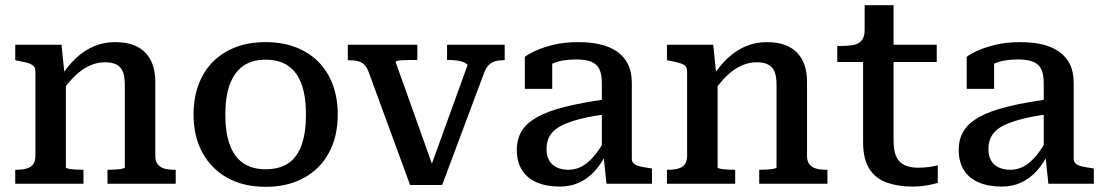

<svg xmlns="http://www.w3.org/2000/svg" viewBox="-20 -711 4272 743"><path d="M39 0V-54H42Q65 -54 82 -58.5Q99 -63 108 -75Q117 -87 117 -108V-435Q117 -449 109.5 -456Q102 -463 86.5 -467.5Q71 -472 48 -476L39 -478V-538H218L230 -421L235 -417V-63Q235 -60 245.5 -58Q256 -56 271 -55Q286 -54 299 -54H303V0ZM660 0H396V-54H399Q412 -54 427 -55Q442 -56 452.5 -58Q463 -60 463 -63V-384Q463 -413 456 -432Q449 -451 432 -460.5Q415 -470 386 -470Q356 -470 327 -457Q298 -444 270.5 -417.5Q243 -391 215 -351V-413Q242 -456 274 -486Q306 -516 344 -532Q382 -548 425 -548Q475 -548 509.5 -531Q544 -514 562.5 -479.5Q581 -445 581 -393V-108Q581 -87 590.5 -75Q600 -63 616.5 -58.5Q633 -54 657 -54H660Z M1287 -268Q1287 -183 1253 -120Q1219 -57 1156 -22.5Q1093 12 1008 12Q923 12 860.5 -22.5Q798 -57 763.5 -120Q729 -183 729 -268Q729 -332 748.5 -384Q768 -436 804.5 -472.5Q841 -509 892.5 -528.5Q944 -548 1008 -548Q1072 -548 1123.5 -528.5Q1175 -509 1211.5 -472.5Q1248 -436 1267.5 -384Q1287 -332 1287 -268ZM852 -268Q852 -197 869.5 -150Q887 -103 921.5 -79.5Q956 -56 1008 -56Q1061 -56 1095.5 -79Q1130 -102 1147 -149.5Q1164 -197 1164 -268Q1164 -338 1147 -385Q1130 -432 1095.5 -456Q1061 -480 1008 -480Q956 -480 921.5 -456Q887 -432 869.5 -385Q852 -338 852 -268Z M1789 -458Q1789 -463 1778 -468.5Q1767 -474 1750.5 -476.5Q1734 -479 1715 -479H1710V-538H1933V-478H1928Q1910 -478 1896 -474Q1882 -470 1871.5 -459.5Q1861 -449 1853 -428L1691 5H1567L1406 -434Q1399 -452 1389 -461.5Q1379 -471 1364.5 -474.5Q1350 -478 1330 -478H1326V-538H1595V-479H1590Q1570 -479 1552 -478.5Q1534 -478 1522.5 -476.5Q1511 -475 1511 -471L1663 -45L1646 -63Z M2326 -327V-269Q2271 -262 2231 -252Q2191 -242 2164.5 -230.5Q2138 -219 2123 -204.5Q2108 -190 2101.5 -172.5Q2095 -155 2095 -134Q2095 -107 2105.5 -89.5Q2116 -72 2135 -63Q2154 -54 2180 -54Q2208 -54 2232.5 -67.5Q2257 -81 2279.5 -108Q2302 -135 2325 -177L2328 -120Q2308 -78 2281.5 -49Q2255 -20 2221.5 -4.5Q2188 11 2146 11Q2095 11 2057.5 -5Q2020 -21 2000 -53Q1980 -85 1980 -131Q1980 -173 1999 -204Q2018 -235 2059 -258Q2100 -281 2166 -297.5Q2232 -314 2326 -327ZM2327 0 2315 -114 2309 -117V-389Q2309 -422 2300 -442Q2291 -462 2269.5 -471.5Q2248 -481 2210 -481Q2155 -481 2119.5 -465.5Q2084 -450 2067 -432Q2065 -440 2067.5 -448Q2070 -456 2076.5 -463.5Q2083 -471 2093 -476.5Q2103 -482 2117 -483V-367H2011V-491Q2025 -502 2053.5 -515Q2082 -528 2123.5 -538Q2165 -548 2218 -548Q2264 -548 2301.5 -539.5Q2339 -531 2367 -512Q2395 -493 2410 -463Q2425 -433 2425 -390V-97Q2425 -84 2434 -77Q2443 -70 2459 -66.5Q2475 -63 2498 -60L2503 -58V0Z M2561 0V-54H2564Q2587 -54 2604 -58.5Q2621 -63 2630 -75Q2639 -87 2639 -108V-435Q2639 -449 2631.5 -456Q2624 -463 2608.5 -467.5Q2593 -472 2570 -476L2561 -478V-538H2740L2752 -421L2757 -417V-63Q2757 -60 2767.5 -58Q2778 -56 2793 -55Q2808 -54 2821 -54H2825V0ZM3182 0H2918V-54H2921Q2934 -54 2949 -55Q2964 -56 2974.5 -58Q2985 -60 2985 -63V-384Q2985 -413 2978 -432Q2971 -451 2954 -460.5Q2937 -470 2908 -470Q2878 -470 2849 -457Q2820 -444 2792.5 -417.5Q2765 -391 2737 -351V-413Q2764 -456 2796 -486Q2828 -516 2866 -532Q2904 -548 2947 -548Q2997 -548 3031.5 -531Q3066 -514 3084.5 -479.5Q3103 -445 3103 -393V-108Q3103 -87 3112.5 -75Q3122 -63 3138.5 -58.5Q3155 -54 3179 -54H3182Z M3220 -471V-533H3230Q3261 -533 3282.5 -537Q3304 -541 3315 -555Q3326 -569 3326 -595L3405 -538H3605V-471ZM3438 -166Q3438 -126 3449 -103.5Q3460 -81 3481.5 -71.5Q3503 -62 3533 -62Q3558 -62 3579.5 -65.5Q3601 -69 3609 -71V-3Q3598 0 3582 3.5Q3566 7 3547.5 9Q3529 11 3509 11Q3458 11 3414.5 -3.5Q3371 -18 3345.5 -55.5Q3320 -93 3320 -162V-522L3326 -530V-691H3438Z M4036 -327V-269Q3981 -262 3941 -252Q3901 -242 3874.5 -230.5Q3848 -219 3833 -204.5Q3818 -190 3811.5 -172.5Q3805 -155 3805 -134Q3805 -107 3815.5 -89.5Q3826 -72 3845 -63Q3864 -54 3890 -54Q3918 -54 3942.5 -67.5Q3967 -81 3989.5 -108Q4012 -135 4035 -177L4038 -120Q4018 -78 3991.5 -49Q3965 -20 3931.5 -4.5Q3898 11 3856 11Q3805 11 3767.5 -5Q3730 -21 3710 -53Q3690 -85 3690 -131Q3690 -173 3709 -204Q3728 -235 3769 -258Q3810 -281 3876 -297.5Q3942 -314 4036 -327ZM4037 0 4025 -114 4019 -117V-389Q4019 -422 4010 -442Q4001 -462 3979.5 -471.5Q3958 -481 3920 -481Q3865 -481 3829.5 -465.5Q3794 -450 3777 -432Q3775 -440 3777.5 -448Q3780 -456 3786.5 -463.5Q3793 -471 3803 -476.5Q3813 -482 3827 -483V-367H3721V-491Q3735 -502 3763.5 -515Q3792 -528 3833.5 -538Q3875 -548 3928 -548Q3974 -548 4011.5 -539.5Q4049 -531 4077 -512Q4105 -493 4120 -463Q4135 -433 4135 -390V-97Q4135 -84 4144 -77Q4153 -70 4169 -66.5Q4185 -63 4208 -60L4213 -58V0Z"/></svg>

Font: Roboto Serif Medium
Style: Regular
Weight: 500
Designer: Greg Gazdowicz
Foundry: Commercial Type
Version: Version 1.008